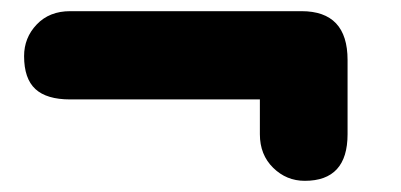

<svg xmlns="http://www.w3.org/2000/svg" viewBox="-20 -390 714 342"><path d="M442.9 -150.9V-212.9H105Q63 -212.9 43 -231.4Q22.9 -250 22.9 -290Q22.9 -322.8 45.4 -346.4Q67.9 -370.1 105 -370.1H517.1Q599.1 -370.1 599.1 -283.2V-150.9Q599.1 -67.9 522.9 -67.9Q490.2 -67.9 466.6 -91.1Q442.9 -114.3 442.9 -150.9Z"/></svg>

Font: BPreplay
Style: Bold
Weight: 700
Designer: Magenta/George Triantafyllakos
Foundry: Magenta/George Triantafyllakos
Version: Version 1.00